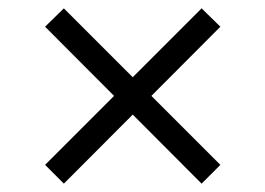

<svg xmlns="http://www.w3.org/2000/svg" viewBox="-20 -546 636 460"><path d="M463 -526 508 -482 133 -106 88 -151ZM133 -526 508 -151 463 -106 88 -482Z"/></svg>

Font: 42dot Sans Light
Style: Regular
Weight: 400
Version: Version 1.000